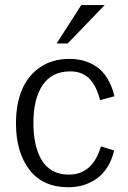

<svg xmlns="http://www.w3.org/2000/svg" viewBox="-20 -749 518 780"><path d="M44.9 0ZM44.9 -248.5Q44.9 -325.2 68.8 -383.3Q92.8 -441.4 142.6 -475.6Q192.4 -509.8 262.7 -509.8Q293 -509.8 319.6 -502.4Q346.2 -495.1 371.3 -478.5Q396.5 -461.9 415.8 -431.2Q435.1 -400.4 444.8 -357.9L386.7 -342.3Q371.1 -401.9 342 -430.4Q313 -459 265.6 -459Q190.4 -459 153.1 -403.1Q115.7 -347.2 115.7 -250Q115.7 -202.6 124 -165Q132.3 -127.4 149.2 -98.9Q166 -70.3 194.1 -54.9Q222.2 -39.6 259.3 -39.6Q356.4 -39.6 390.1 -154.3L443.4 -137.7Q434.6 -98.1 415.3 -68.4Q396 -38.6 370.4 -21.5Q344.7 -4.4 316.4 3.7Q288.1 11.7 257.8 11.7Q154.3 11.7 99.6 -59.3Q44.9 -130.4 44.9 -248.5ZM310.1 -728.5H405.3L254.9 -572.3H210Z"/></svg>

Font: Pontano Sans
Style: Regular
Weight: 400
Foundry: vernon adams
Version: 1.0